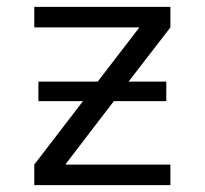

<svg xmlns="http://www.w3.org/2000/svg" viewBox="-20 -540 597 560"><path d="M92 -245V-302H265L385 -458V-460H80V-520H477V-460L355 -302H465V-245H312L172 -62V-60H477V0H80V-60L222 -245Z"/></svg>

Font: M PLUS 1p
Style: Regular
Weight: 400
Version: Version 1.062